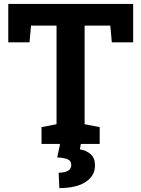

<svg xmlns="http://www.w3.org/2000/svg" viewBox="-20 -731 718 975"><path d="M190.9 0V-85.4L267.1 -100.1V-601.1H137.7L129.9 -516.1H22V-710.9H656.2V-516.1H547.9L540 -601.1H409.7V-100.1L486.3 -85.4V0ZM281.2 224.1 277.8 146Q307.1 146 324.5 136.5Q341.8 127 341.8 107.4Q341.8 86.4 324.7 78.4Q307.6 70.3 270.5 68.4L287.1 -8.8H392.1L385.7 27.3Q418.5 32.7 440.4 52Q462.4 71.3 462.4 109.4Q462.4 161.6 415 192.9Q367.7 224.1 281.2 224.1Z"/></svg>

Font: Roboto Slab LO
Style: Bold
Weight: 700
Designer: Google
Version: Version 2.000